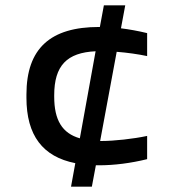

<svg xmlns="http://www.w3.org/2000/svg" viewBox="-20 -695 640 719"><path d="M79 -341V-329C79 -188 140 -108 262 -84L246 4H324L339 -76H351C408 -76 470 -84 531 -99V-186C480 -175 407 -167 360 -167H355L417 -501C456 -498 498 -492 531 -485V-571C498 -579 465 -585 433 -589L449 -675H369L354 -594H351C169 -594 79 -514 79 -341ZM183 -333V-338C183 -450 231 -498 338 -503L279 -177C213 -196 183 -245 183 -333Z"/></svg>

Font: LT Wave Mono Medium
Style: Regular
Weight: 500
Designer: Daniel Lyons
Version: Version 2.5 (Glyphs App)